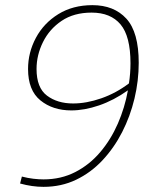

<svg xmlns="http://www.w3.org/2000/svg" viewBox="-20 -720 609 746"><path d="M519 -476Q519 -406 502.5 -337Q486 -268 454.5 -206.5Q423 -145 378 -97Q333 -49 275.5 -21.5Q218 6 149 6Q105 6 58 -7L65 -34Q88 -28 109.5 -25.5Q131 -23 149 -23Q217 -23 272.5 -51.5Q328 -80 369.5 -129Q411 -178 438 -240Q465 -302 477 -369Q422 -330 365 -310.5Q308 -291 257 -291Q185 -291 137 -330Q89 -369 89 -452Q89 -516 119.5 -573Q150 -630 206.5 -665Q263 -700 339 -700Q423 -700 471 -647.5Q519 -595 519 -476ZM122 -452Q122 -379 162.5 -348.5Q203 -318 264 -318Q316 -318 373.5 -338Q431 -358 481 -396Q487 -435 487 -474Q487 -579 448.5 -625Q410 -671 336 -671Q267 -671 219.5 -639Q172 -607 147 -556.5Q122 -506 122 -452Z"/></svg>

Font: Bitter ExtraLight
Style: Italic
Weight: 200
Italic angle: -9°
Designer: Sol Matas, and Bitter project Authors
Foundry: Sol Matas
Version: Version 2.001